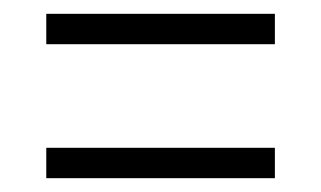

<svg xmlns="http://www.w3.org/2000/svg" viewBox="-20 -496 465 278"><path d="M47 -432V-476H378V-432ZM47 -238V-282H378V-238Z"/></svg>

Font: Noto Serif Ethiopic ExtraCondensed Light
Style: Regular
Weight: 300
Width: 2
Designer: Monotype Design Team
Foundry: Monotype Imaging Inc.
Version: Version 2.102; ttfautohint (v1.8.4.7-5d5b)